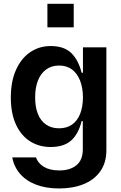

<svg xmlns="http://www.w3.org/2000/svg" viewBox="-20 -801 655 1036"><path d="M46.2 48.3H174Q185.4 80.6 217.5 99.6Q249.6 118.6 300.4 118.6Q358 118.6 392.2 90.7Q426.5 62.9 426.8 5.7V-147.7H420.5Q403.4 -78.5 364.2 -43.1Q324.9 -7.8 252.8 -7.8Q191.8 -7.8 143.1 -38Q94.5 -68.2 66.4 -128.4Q38.4 -188.6 38.4 -274.9Q38.4 -361.9 66.6 -424.5Q94.8 -487.2 143.6 -519.9Q192.5 -552.6 252.8 -552.6Q325.6 -552.6 364.3 -515.1Q403.1 -477.6 420.5 -408.4H427.6V-545.5H554V9.2Q554 77.1 521.1 123.4Q488.3 169.7 430.8 192.8Q373.2 215.9 298.3 215.9Q227.6 215.9 174 195.1Q120.4 174.4 87.9 136.5Q55.4 98.7 46.2 48.3ZM427.6 -275.6Q427.2 -327.4 412.1 -366.1Q397 -404.8 368.3 -426.1Q339.5 -447.4 299 -447.4Q257.1 -447.4 227.8 -425.2Q198.5 -403.1 183.9 -364.3Q169.4 -325.6 169.7 -275.6Q169.4 -224.8 184.1 -187.1Q198.9 -149.5 228 -129.1Q257.1 -108.7 299 -108.7Q339.5 -108.7 368.3 -128.6Q397 -148.4 412.1 -185.9Q427.2 -223.4 427.6 -275.6ZM377.8 -653.4H235.8V-780.5H377.8Z"/></svg>

Font: Riot Sans
Style: Bold
Weight: 600
Designer: Rasmus Andersson
Foundry: rsms
Version: Version 4.001